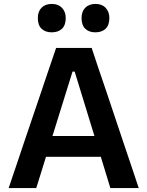

<svg xmlns="http://www.w3.org/2000/svg" viewBox="-20 -957 749 977"><path d="M24 0Q43.5 -57.5 65 -121Q86.5 -184.5 105.5 -241.5L188.5 -486Q211 -552.5 229 -606Q247 -659 265.5 -713H446.5Q465 -657 482.8 -604Q500.5 -551 523 -486L605 -241Q625 -181.5 646 -119.5Q667 -57 686 0H541.5Q529.5 -38.5 517.5 -79Q505 -119.5 493 -159H214Q201.5 -119 189 -78.5Q176.5 -38 164.5 0ZM349 -592.5 247 -265H460.5L360 -592.5ZM465 -792.5Q432.5 -792.5 413.8 -810.8Q395 -829 395 -865.5Q395 -898.5 414 -917.8Q433 -937 466 -937Q499 -937 517.8 -917Q536.5 -897 536.5 -865.5Q536.5 -829 517.5 -810.8Q498.5 -792.5 465 -792.5ZM243 -792.5Q210.5 -792.5 191.5 -810.8Q172.5 -829 172.5 -865.5Q172.5 -898.5 191.5 -917.8Q210.5 -937 244 -937Q276.5 -937 295.5 -917Q314.5 -897 314.5 -865.5Q314.5 -829 295.5 -810.8Q276.5 -792.5 243 -792.5Z"/></svg>

Font: Heraclito SemiBold
Style: Regular
Weight: 600
Designer: Kostas Bartsokas (font) & Cristiano Sobral (main changes)
Foundry: Kostas Bartsokas (font) & Cristiano Sobral (main changes)
Version: Version 1.00;July 8, 2020;FontCreator 13.0.0.2655 64-bit